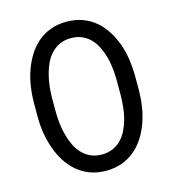

<svg xmlns="http://www.w3.org/2000/svg" viewBox="-109 -811 817 909"><g transform="rotate(-15 300.0 -356.0)"><path d="M547.4 -314.5V-395.5Q546.9 -433.6 540.8 -472.7Q534.7 -511.7 522 -547.9Q508.8 -584 489 -615.5Q469.2 -647 441.9 -670.4Q414.6 -693.8 378.9 -707.3Q343.3 -720.7 299.3 -720.7Q255.4 -720.7 220 -707.3Q184.6 -693.8 157.2 -670.4Q129.9 -646.5 110.1 -615Q90.3 -583.5 77.6 -547.4Q64.5 -511.2 58.3 -472.4Q52.2 -433.6 51.8 -395.5V-314.5Q52.2 -276.4 58.6 -237.8Q64.9 -199.2 78.1 -163.1Q90.8 -127 110.8 -95.5Q130.9 -64 158.2 -40.5Q185.5 -17.1 220.9 -3.7Q256.3 9.8 300.3 9.8Q344.2 9.8 379.6 -3.7Q415 -17.1 442.4 -40.5Q469.7 -64 489.5 -95.2Q509.3 -126.5 522 -162.6Q534.7 -198.7 540.8 -237.5Q546.9 -276.4 547.4 -314.5ZM458 -396.5V-314.5Q457.5 -289.1 454.8 -261.2Q452.1 -233.4 445.3 -206.5Q438 -179.2 426.5 -154.5Q415 -129.9 397.9 -111.3Q380.4 -92.3 356.2 -81.1Q332 -69.8 300.3 -69.8Q268.6 -69.8 244.6 -81.1Q220.7 -92.3 203.1 -111.3Q185.5 -129.9 173.8 -154.8Q162.1 -179.7 154.8 -207Q147.5 -233.9 144.3 -261.7Q141.1 -289.6 140.6 -314.5V-396.5Q141.1 -421.4 144.3 -449Q147.5 -476.6 154.8 -503.9Q161.6 -530.8 173.3 -555.4Q185.1 -580.1 202.6 -599.1Q220.2 -617.7 244.1 -628.9Q268.1 -640.1 299.3 -640.1Q331.1 -640.1 355 -629.2Q378.9 -618.2 396.5 -599.6Q414.1 -580.6 425.8 -555.9Q437.5 -531.2 444.8 -504.4Q451.7 -477.1 454.6 -449.5Q457.5 -421.9 458 -396.5Z"/></g></svg>

Font: RobotoMono Nerd Font
Style: Regular
Weight: 400
Monospace: yes
Designer: Google
Version: Version 3.000;Nerd Fonts 3.2.1